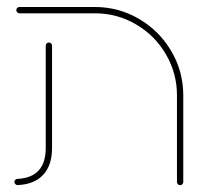

<svg xmlns="http://www.w3.org/2000/svg" viewBox="-20 -539 589 563"><path d="M22.2 -5.6Q22.2 -9.3 24.8 -11.9Q27.4 -14.4 31.1 -14.4Q114.1 -18.5 114.1 -105.2V-405.2Q114.1 -408.9 116.9 -411.7Q119.6 -414.4 123.3 -414.4Q127 -414.4 129.8 -411.7Q132.6 -408.9 132.6 -405.2V-105.2Q132.6 -54.4 106.7 -26.5Q80.7 1.5 32.2 3.7Q28.5 4.1 25.4 1.3Q22.2 -1.5 22.2 -5.6ZM508.1 4.1Q504.4 4.1 501.7 1.3Q498.9 -1.5 498.9 -5.6V-259.3Q498.9 -324.4 466.5 -379.8Q434.1 -435.2 378.7 -467.6Q323.3 -500 258.1 -500H37Q33.3 -500 30.6 -502.8Q27.8 -505.6 27.8 -509.3Q27.8 -513.3 30.6 -515.9Q33.3 -518.5 37 -518.5H258.1Q328.1 -518.5 387.8 -483.5Q447.4 -448.5 482.4 -388.9Q517.4 -329.3 517.4 -259.3V-5.6Q517.4 -1.5 514.6 1.3Q511.9 4.1 508.1 4.1Z"/></svg>

Font: 26F Galaxy Hebrew Hairline
Style: Regular
Weight: 50
Designer: C₂₉H₂₅N₃O₅
Version: Version 1.000